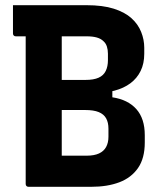

<svg xmlns="http://www.w3.org/2000/svg" viewBox="-20 -720 640 740"><path d="M331 0Q301 0 261.5 0Q222 0 185 0Q148 0 121 0Q94 0 90 0Q85 0 82 -3Q79 -6 79 -11Q79 -93 79 -168.5Q79 -244 79 -317.5Q79 -391 79 -466.5Q79 -542 79 -624H225L218 -604Q218 -571 218 -541Q218 -511 218 -482Q218 -437 218 -393.5Q218 -350 218 -306Q218 -262 218 -215.5Q218 -169 218 -120Q235 -120 250.5 -120Q266 -120 282 -120Q298 -120 314 -120Q343 -120 361.5 -128.5Q380 -137 389 -153.5Q398 -170 398 -193V-224Q398 -248 389 -264Q380 -280 360.5 -288Q341 -296 308 -296H147L152 -381H413V-345Q473 -336 505.5 -299.5Q538 -263 538 -199V-171Q538 -110 512 -72.5Q486 -35 440 -17.5Q394 0 331 0ZM30 -700Q101 -700 172 -700Q243 -700 313 -700Q376 -700 418.5 -686.5Q461 -673 486.5 -650Q512 -627 524 -597Q536 -567 536 -536V-513Q536 -475 522 -446.5Q508 -418 482.5 -399Q457 -380 421 -370.5Q385 -361 341 -361Q283 -361 242.5 -361Q202 -361 169 -361L152 -348L147 -412Q188 -412 229 -412Q270 -412 310 -412Q341 -412 360 -420.5Q379 -429 387.5 -446.5Q396 -464 396 -488V-513Q396 -528 392 -540.5Q388 -553 379 -561Q369 -571 353 -575.5Q337 -580 314 -580Q269 -580 223.5 -580Q178 -580 132.5 -580Q87 -580 41 -580Q36 -580 33 -583Q30 -586 30 -591Q30 -621 30 -646Q30 -671 30 -700Z"/></svg>

Font: Recursive
Style: Bold
Weight: 700
Version: Version 1.085